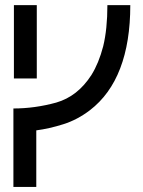

<svg xmlns="http://www.w3.org/2000/svg" viewBox="-20 -744 569 762"><path d="M35.2 -723.6Q65.4 -723.6 126 -723.6Q126 -627 126 -432.6Q95.7 -432.6 35.2 -432.6Q35.2 -530.3 35.2 -723.6ZM406.2 -723.6Q436.5 -723.6 497.1 -723.6Q497.1 -577.1 457 -472.7Q417 -368.2 336.9 -306.6Q287.1 -268.6 231.4 -251Q175.8 -233.4 124 -226.6Q124 -151.4 124 -2Q93.8 -2 33.2 -2Q33.2 -75.2 33.2 -221.7Q33.2 -221.7 33.2 -221.7Q33.2 -221.7 33.2 -221.7Q33.2 -252.9 33.2 -313.5Q118.2 -313.5 203.1 -336.9Q288.1 -361.3 342.8 -446.3Q372.1 -493.2 389.6 -560.5Q406.2 -628.9 406.2 -723.6Z"/></svg>

Font: Oishi
Style: Regular
Weight: 400
Designer: bBranding
Version: Version 1.0